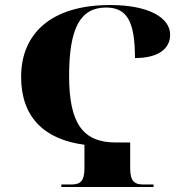

<svg xmlns="http://www.w3.org/2000/svg" viewBox="-20 -744 734 764"><path d="M224 0H591V-10H551C517 -10 498 -20 498 -75V-177H441C309 -177 255 -254 255 -442C255 -635 301 -714 402 -714C487 -714 517 -656 517 -513C610 -513 657 -550 657 -606C657 -672 575 -724 418 -724C182 -724 64 -609 64 -438C64 -279 155 -189 316 -168V-75C316 -20 297 -10 264 -10H224Z"/></svg>

Font: Noto Serif Display ExtraBold
Style: Regular
Weight: 800
Designer: Monotype Design Team
Foundry: Monotype Imaging Inc.
Version: Version 2.009